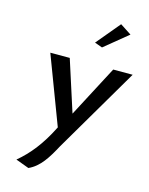

<svg xmlns="http://www.w3.org/2000/svg" viewBox="-139 -829 879 1135"><g transform="rotate(15 300.5 -261.5)"><path d="M337 -598 384 -581 527 -698 458 -743ZM67 190 148 220C215 190 254 125 295 49L601 -472H482L317 -158L216 -472H97L254 -57L252 -53C198 55 138 131 67 190Z"/></g></svg>

Font: Bluebird
Style: LiNrwObl
Weight: 300
Designer: Jasper
Foundry: Cannot Into Space Fonts
Version: Version 0.98